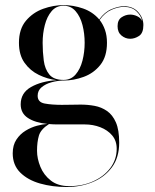

<svg xmlns="http://www.w3.org/2000/svg" viewBox="-20 -490 622 770"><path d="M63 -71.5Q63 -117.5 104.5 -141Q146 -164.5 207 -168.5Q170 -173 135.5 -189.8Q101 -206.5 78.5 -238Q56 -269.5 56 -318.5Q56 -373.5 84 -406.8Q112 -440 153.2 -454.8Q194.5 -469.5 235 -469.5Q274 -469.5 313 -456Q352 -442.5 378 -412Q399.5 -442 427.5 -453.5Q455.5 -465 476.5 -465Q513.5 -465 534.2 -441.5Q555 -418 555 -389.5Q555 -357.5 537.8 -346Q520.5 -334.5 502 -334.5Q483 -334.5 467.2 -347.5Q451.5 -360.5 451.5 -385Q451.5 -410 467.8 -420.8Q484 -431.5 502 -431.5Q516.5 -431.5 530.5 -424.8Q544.5 -418 550.5 -405.5Q545.5 -427.5 527 -445Q508.5 -462.5 477 -462.5Q454.5 -462.5 427.5 -451Q400.5 -439.5 379.5 -410Q393 -393 401 -370.2Q409 -347.5 409 -318.5Q409 -263 382.5 -229.8Q356 -196.5 315.8 -181.8Q275.5 -167 235 -167Q232.5 -167 230 -167Q208.5 -166 185.8 -159.8Q163 -153.5 147 -140.2Q131 -127 131 -106Q131 -80 159.2 -74.8Q187.5 -69.5 228 -69.5Q254.5 -69.5 268.5 -70Q282.5 -70.5 303.5 -70.5Q332 -70.5 359.2 -65.5Q386.5 -60.5 409 -45Q431.5 -29.5 444.8 0.8Q458 31 458 82Q458 141.5 428.8 181Q399.5 220.5 351.5 240.2Q303.5 260 247.5 260Q190 260 140.8 246Q91.5 232 61.2 202Q31 172 31 125Q31 92 45.8 69.8Q60.5 47.5 82.8 34Q105 20.5 128.5 14.2Q152 8 170 7Q120.5 2 91.8 -17Q63 -36 63 -71.5ZM151 -318.5Q151 -281.5 155.5 -247.2Q160 -213 177.8 -191.2Q195.5 -169.5 235 -169.5Q264.5 -169.5 283.2 -191.2Q302 -213 310.8 -247.2Q319.5 -281.5 319.5 -318.5Q319.5 -355.5 310.8 -389.5Q302 -423.5 283.2 -445.2Q264.5 -467 235 -467Q205.5 -467 187 -445.2Q168.5 -423.5 159.8 -389.5Q151 -355.5 151 -318.5ZM128.5 114.5Q128.5 146 142 179Q155.5 212 184 234.2Q212.5 256.5 258 256.5Q311 256.5 354 237Q397 217.5 422.5 183.8Q448 150 448 106.5Q448 74.5 429.8 53Q411.5 31.5 382.2 20.2Q353 9 320.5 9H211.5Q193 9 176.5 7.5Q143.5 28.5 136 54Q128.5 79.5 128.5 114.5Z"/></svg>

Font: Bodoni* 72pt
Style: Regular
Weight: 400
Version: Version 2.3